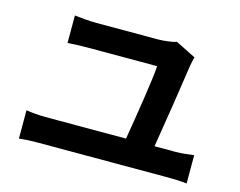

<svg xmlns="http://www.w3.org/2000/svg" viewBox="-94 -844 1187 950"><g transform="rotate(15 500.0 -368.5)"><path d="M837 -173H729C748 -286 783 -513 796 -604C797 -612 802 -634 806 -649L702 -701C686 -693 633 -688 609 -688H293C258 -688 213 -692 181 -696V-555C217 -558 254 -559 294 -559H639C636 -495 601 -281 583 -173H170C139 -173 103 -176 71 -181V-36C106 -40 139 -41 170 -41H837C860 -41 902 -40 930 -36V-181C903 -178 872 -173 837 -173Z"/></g></svg>

Font: Spoqa Han Sans Neo Bold
Style: Bold
Weight: 700
Designer: [Spoqa Han Sans Neo] Dong-huui Kim  Younghwa Kang  Yujin Lee  [Noto Sans] Ryoko NISHIZUKA  (kana & ideographs); Paul D. 
Foundry: Spoqa (http://www.spoqa-han-sans.com)
Version: Version 1.100;hotconv 1.0.109;makeotfexe 2.5.65596